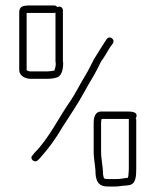

<svg xmlns="http://www.w3.org/2000/svg" viewBox="-20 -658 567 699"><path d="M118 -75 126 -83C157 -118 181 -150 206 -193C235 -239 262 -277 288 -325C305 -357 320 -378 336 -410C343 -425 348 -435 352 -440C362 -453 372 -473 382 -488L391 -500C400 -515 379 -531 368 -515L360 -503C350 -488 339 -469 330 -455C318 -438 303 -402 290 -382C274 -357 255 -318 238 -293C194 -231 159 -155 106 -102L99 -93C85 -81 106 -62 118 -75ZM358 -10C357 -14 356 -19 355 -24C355 -55 348 -75 348 -107V-211C348 -217 349 -222 350 -225H449V-49C449 -42 449 -35 448 -27C448 -21 447 -16 446 -11C432 -9 416 -6 401 -6H372C370 -6 358 -7 358 -10ZM441 -252H348C328 -252 321 -233 321 -211V-107C321 -75 328 -54 328 -23C331 5 341 21 372 21H401C414 21 423 18 434 18L450 16C476 12 476 -19 476 -49V-222C476 -224 475 -226 474 -228C476 -230 477 -232 477 -235C480 -252 456 -252 441 -252ZM178 -402V-401C170 -400 160 -398 151 -398H92C85 -398 80 -400 77 -403V-611H178C179 -611 181 -611 182 -612V-441C182 -436 182 -431 183 -426C183 -417 181 -409 178 -402ZM50 -611V-403C50 -383 71 -371 92 -371H151C163 -371 174 -372 183 -375C204 -378 210 -404 210 -429C209 -432 209 -436 209 -441V-621C209 -628 203 -634 196 -634C194 -634 192 -633 189 -632C186 -636 182 -638 178 -638H85C62 -638 49 -633 50 -611Z"/></svg>

Font: Electronic
Style: Lt
Weight: 300
Version: Version 1.011